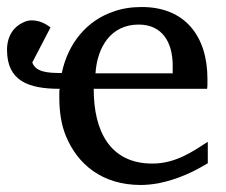

<svg xmlns="http://www.w3.org/2000/svg" viewBox="-20 -514 644 547"><path d="M246 -261H570C571 -266 571 -271 571 -276V-289C571 -411 507 -494 384 -494C355 -494 328 -490 303 -481C227 -455 174 -391 156 -306C117 -306 82 -308 72 -336L124 -436C109 -447 92 -456 70 -456C62 -456 54 -454 46 -450C19 -438 0 -411 0 -372C0 -284 60 -261 150 -261C149 -257 149 -253 149 -249V-236C149 -194 155 -157 168 -126C201 -46 271 13 381 13C398 13 415 11 432 8C486 -3 531 -24 572 -49V-110C530 -83 481 -48 414 -48C293 -48 247 -141 247 -260ZM472 -327V-305H252C257 -380 296 -444 375 -444C442 -444 472 -394 472 -327Z"/></svg>

Font: Veleka
Style: Regular
Weight: 400
Designer: Stefan Peev, Context Ltd, 2016; SIL International, 1997-2014.
Foundry: Stefan Peev, Context Ltd, 2016
Version: Version 1.000